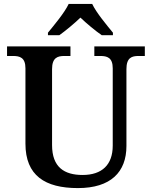

<svg xmlns="http://www.w3.org/2000/svg" viewBox="-20 -951 776 981"><path d="M225 -771H283C314 -793 361 -832 391 -861C421 -832 468 -793 500 -771H557V-784C526 -822 472 -886 451 -931H331C310 -886 256 -822 225 -784ZM378 10C546 10 626 -72 626 -205V-598C626 -657 654 -665 688 -665H720V-714H462V-665H493C527 -665 556 -657 556 -602V-207C556 -109 501 -57 402 -57C309 -57 246 -96 246 -210V-598C246 -657 275 -665 309 -665H340V-714H16V-665H47C81 -665 110 -657 110 -602V-217C110 -54 210 10 378 10Z"/></svg>

Font: Noto Serif Semi
Style: Regular
Weight: 600
Designer: Monotype Design Team
Foundry: Monotype Imaging Inc.
Version: Version 1.002